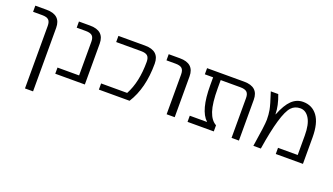

<svg xmlns="http://www.w3.org/2000/svg" viewBox="-67 -1028 3025 1745"><g transform="rotate(20 1446.0 -155.0)"><path d="M44.9 -460V-519.5H153.3Q292 -519.5 292 -394.5V219.7H213.9V-384.8Q213.9 -425.8 195.3 -442.9Q176.8 -460 132.8 -460Z M426.8 0V-59.6H635.7V-384.8Q635.7 -425.8 617.2 -442.9Q598.6 -460 554.7 -460H466.8V-519.5H574.2Q712.9 -519.5 712.9 -394.5V0Z M848.6 0V-59.6H1100.6Q1170.9 -189.5 1170.9 -384.8Q1170.9 -425.8 1152.3 -442.9Q1133.8 -460 1089.8 -460H848.6V-519.5H1106.4Q1245.1 -519.5 1245.1 -394.5Q1245.1 -156.2 1145.5 0Z M1335 -460V-519.5H1443.4Q1582 -519.5 1582 -394.5V0H1503.9V-384.8Q1503.9 -425.8 1485.4 -442.9Q1466.8 -460 1422.9 -460Z M1706.1 0V-59.6H1872.1V-61.5Q1786.1 -139.6 1786.1 -382.8V-460H1706.1V-519.5H2064.5Q2203.1 -519.5 2203.1 -394.5V0H2131.8V-384.8Q2131.8 -425.8 2112.8 -442.9Q2093.8 -460 2049.8 -460H1859.4V-382.8Q1859.4 -236.3 1884.8 -161.1Q1910.2 -85.9 1960 -59.6V0Z M2322.3 -519.5H2394.5Q2432.6 -420.9 2433.6 -338.9L2435.5 -337.9Q2475.6 -439.5 2522.9 -484.9Q2570.3 -530.3 2632.8 -530.3Q2720.7 -530.3 2771.5 -461.9Q2822.3 -393.6 2822.3 -254.9V0H2559.6V-59.6H2750V-248Q2750 -355.5 2716.3 -411.1Q2682.6 -466.8 2628.9 -466.8Q2575.2 -466.8 2542 -430.7Q2470.7 -354.5 2415 0H2342.8Q2377 -212.9 2377 -263.7Q2377 -314.5 2369.1 -357.9Q2361.3 -401.4 2322.3 -519.5Z"/></g></svg>

Font: GenEi M Gothic v2 Regular
Style: Regular
Weight: 400
Version: Version 2.0